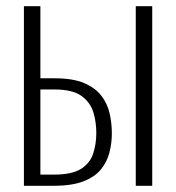

<svg xmlns="http://www.w3.org/2000/svg" viewBox="-20 -598 567 618"><path d="M57 0V-578H110V-346Q111 -346 122 -346Q133 -346 144.5 -346Q156 -346 156 -346Q215 -346 251 -330.5Q287 -315 306.5 -289.5Q326 -264 333 -232.5Q340 -201 340 -169Q340 -138 332.5 -108Q325 -78 305.5 -53.5Q286 -29 249 -14.5Q212 0 153 0ZM110 -36H153Q212 -36 241 -54.5Q270 -73 280 -104Q290 -135 290 -170Q290 -205 280.5 -236.5Q271 -268 242.5 -289Q214 -310 155 -310Q154 -310 139 -310Q124 -310 110 -310ZM417 0V-578H470V0Z"/></svg>

Font: Oswald ExtraLight
Style: Regular
Weight: 250
Designer: Vernon Adams
Foundry: Vernon Adams
Version: Version 4.100; ttfautohint (v1.8.1.43-b0c9)